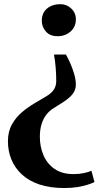

<svg xmlns="http://www.w3.org/2000/svg" viewBox="-20 -768 508 944"><path d="M304 -500Q313.5 -484 324.8 -458.8Q336 -433.5 344.2 -405.8Q352.5 -378 353 -353.5Q353 -335.5 346.2 -321Q339.5 -306.5 325.8 -293.2Q312 -280 290.5 -265.8Q269 -251.5 239.5 -233.5Q221.5 -222 207 -203Q192.5 -184 184.2 -157.2Q176 -130.5 176 -95Q176 -46.5 193.8 -4.8Q211.5 37 248.2 62.5Q285 88 342 88Q369 88 392.5 83Q416 78 429.5 71.5L444.5 127Q433 133 411.5 140Q390 147 361 151.8Q332 156.5 296 156.5Q225.5 156.5 173.2 138.8Q121 121 87 89.2Q53 57.5 36 16Q19 -25.5 19 -73Q19 -121.5 38.8 -156.5Q58.5 -191.5 88.5 -216.8Q118.5 -242 150.8 -260.8Q183 -279.5 208.8 -295.2Q234.5 -311 245 -328Q250 -335 253.2 -346Q256.5 -357 256.5 -368.5Q256.5 -398 254 -432.2Q251.5 -466.5 245.5 -500ZM277.5 -747.5Q307 -747.5 330 -726.5Q353 -705.5 353 -672.5Q353 -636 326.8 -613Q300.5 -590 263.5 -590Q225.5 -590 205.5 -613.2Q185.5 -636.5 185.5 -665.5Q185.5 -704.5 211.2 -726Q237 -747.5 277.5 -747.5Z"/></svg>

Font: Merriweather 96pt ExtraBold
Style: Regular
Weight: 800
Version: Version 2.100